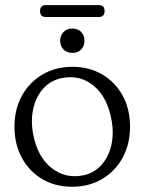

<svg xmlns="http://www.w3.org/2000/svg" viewBox="-20 -719 565 750"><path d="M263.5 -458Q329 -458 379.8 -428Q430.5 -398 459.2 -345.2Q488 -292.5 488 -224Q488 -156 459 -103Q430 -50 379 -19.8Q328 10.5 261.5 10.5Q195.5 10.5 144.8 -19.5Q94 -49.5 65.2 -102.8Q36.5 -156 36.5 -224.5Q36.5 -292 65.5 -344.8Q94.5 -397.5 145.8 -427.8Q197 -458 263.5 -458ZM302 -33.5Q345.5 -41.5 374.5 -72.8Q403.5 -104 414.5 -150.5Q425.5 -197 415.5 -251Q399.5 -339.5 346.5 -383.5Q293.5 -427.5 224 -414.5Q180.5 -406.5 151.2 -375.5Q122 -344.5 110.8 -298Q99.5 -251.5 109 -197.5Q125.5 -108 179.2 -64.5Q233 -21 302 -33.5ZM263 -512.5Q241 -512.5 228 -526Q215 -539.5 215 -560.5Q215 -580.5 228 -594Q241 -607.5 263 -607.5Q284.5 -607.5 297.2 -594Q310 -580.5 310 -560.5Q310 -539.5 297.2 -526Q284.5 -512.5 263 -512.5ZM136.5 -676Q136.5 -699 159 -699H366Q388.5 -699 388.5 -676Q388.5 -652.5 366 -652.5H159Q136.5 -652.5 136.5 -676Z"/></svg>

Font: Fraunces 72pt SuperSoft Light
Style: Regular
Weight: 300
Version: Version 1.000;[0bf87f6ff]